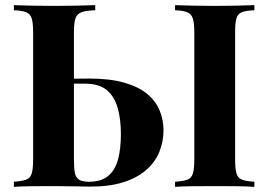

<svg xmlns="http://www.w3.org/2000/svg" viewBox="-20 -728 1044 748"><path d="M351 -708V-688Q316 -687 298 -680.5Q280 -674 274 -656.5Q268 -639 268 -602V-106Q268 -72 272 -53.5Q276 -35 289 -27.5Q302 -20 326 -20Q375 -20 402 -43Q429 -66 440 -107.5Q451 -149 451 -206Q451 -263 438.5 -307.5Q426 -352 396 -377Q366 -402 311 -402Q293 -402 273.5 -402Q254 -402 235.5 -401.5Q217 -401 203 -401V-421Q237 -421 270.5 -421.5Q304 -422 327 -422Q408 -422 464 -406Q520 -390 553.5 -362Q587 -334 602 -297.5Q617 -261 617 -220Q617 -177 601 -137Q585 -97 550.5 -66.5Q516 -36 462 -18.5Q408 -1 332 -1Q309 -1 271.5 -2Q234 -3 184 -3Q144 -3 101.5 -2.5Q59 -2 34 0V-20Q65 -22 81.5 -28Q98 -34 103.5 -52Q109 -70 109 -106V-602Q109 -639 103.5 -656.5Q98 -674 81.5 -680.5Q65 -687 34 -688V-708Q59 -707 101.5 -706Q144 -705 192 -705Q236 -705 279.5 -706Q323 -707 351 -708ZM971 -708V-688Q939 -687 922.5 -680.5Q906 -674 901 -656.5Q896 -639 896 -602V-106Q896 -70 901.5 -52Q907 -34 923 -28Q939 -22 971 -20V0Q944 -2 903 -2.5Q862 -3 820 -3Q772 -3 729.5 -2.5Q687 -2 662 0V-20Q694 -22 710 -28Q726 -34 731.5 -52Q737 -70 737 -106V-602Q737 -639 731 -656.5Q725 -674 709 -680.5Q693 -687 662 -688V-708Q687 -707 729.5 -706Q772 -705 820 -705Q862 -705 903 -706Q944 -707 971 -708Z"/></svg>

Font: Playfair Display
Style: Bold
Weight: 700
Designer: Claus Eggers Sørensen
Foundry: Claus Eggers Sørensen
Version: Version 1.203